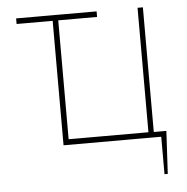

<svg xmlns="http://www.w3.org/2000/svg" viewBox="-51 -596 781 803"><g transform="rotate(-5 339.5 -194.5)"><path d="M383.8 -545.9V-522.5H45.9V-545.9ZM630.9 -22.5 621.1 157.2H607.4V0H544.9V-22.5ZM578.1 -545.9V0H197.3V-545.9H220.7V-23.4H555.7V-545.9Z"/></g></svg>

Font: Inter Tight Thin
Style: Regular
Weight: 250
Designer: Rasmus Andersson
Foundry: rsms
Version: Version 3.004